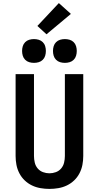

<svg xmlns="http://www.w3.org/2000/svg" viewBox="-20 -1215 640 1243"><path d="M300 8Q271 8 242 3Q213 -2 187 -14.5Q161 -27 140 -47Q119 -67 105.5 -93Q92 -119 86.5 -147.5Q81 -176 81 -205V-735H200V-205Q200 -184 205 -162.5Q210 -141 224 -124.5Q238 -108 258.5 -100.5Q279 -93 300 -93Q321 -93 341.5 -100.5Q362 -108 376 -124.5Q390 -141 395 -162.5Q400 -184 400 -205V-735H519V-205Q519 -176 513.5 -147.5Q508 -119 494.5 -93Q481 -67 460 -47Q439 -27 413 -14.5Q387 -2 358 3Q329 8 300 8ZM400 -808Q384 -808 369 -812.5Q354 -817 343 -828Q332 -839 327.5 -854Q323 -869 323 -885Q323 -901 327.5 -916Q332 -931 343 -942Q354 -953 369 -957.5Q384 -962 400 -962Q416 -962 431 -957.5Q446 -953 457 -942Q468 -931 472.5 -916Q477 -901 477 -885Q477 -869 472.5 -854Q468 -839 457 -828Q446 -817 431 -812.5Q416 -808 400 -808ZM200 -808Q184 -808 169 -812.5Q154 -817 143 -828Q132 -839 127.5 -854Q123 -869 123 -885Q123 -901 127.5 -916Q132 -931 143 -942Q154 -953 169 -957.5Q184 -962 200 -962Q216 -962 231 -957.5Q246 -953 257 -942Q268 -931 272.5 -916Q277 -901 277 -885Q277 -869 272.5 -854Q268 -839 257 -828Q246 -817 231 -812.5Q216 -808 200 -808ZM281 -993 222 -1047 361 -1195 439 -1125Z"/></svg>

Font: Zed Sans Extended
Style: Bold
Weight: 700
Width: 7
Designer: Belleve Invis
Foundry: Belleve Invis
Version: Version 1.0.0; ttfautohint (v1.8.4)